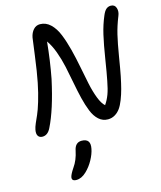

<svg xmlns="http://www.w3.org/2000/svg" viewBox="-148 -816 1061 1264"><g transform="rotate(-15 383.0 -183.5)"><path d="M71.8 9.8Q51.8 9.8 42.2 -4.6Q32.7 -19 38.1 -46.9Q41 -63 51.5 -87.6Q62 -112.3 74 -138.4Q85.9 -164.6 102.5 -219Q119.1 -273.4 132.8 -341.8Q146.5 -409.2 160.9 -519.8Q175.3 -630.4 176.8 -638.2Q183.1 -669.9 201.2 -689.9Q219.2 -710 246.1 -710Q286.1 -710 317.1 -680.4Q348.1 -650.9 367.9 -601.8Q387.7 -552.7 403.1 -492.7Q418.5 -432.6 430.7 -368.7Q442.9 -304.7 454.8 -248.5Q466.8 -192.4 484.1 -147.5Q501.5 -102.5 522.9 -84Q542.5 -112.3 555.2 -146.2Q567.9 -180.2 578.1 -234.9Q587.9 -282.7 602.8 -377.2Q617.7 -471.7 632.6 -536.1Q647.5 -600.6 671.9 -657.2Q683.1 -684.1 696.5 -695.6Q710 -707 728 -707Q754.9 -707 763.2 -681.6Q771.5 -656.2 758.8 -627Q735.4 -568.8 721.9 -512.7Q708.5 -456.5 694.3 -369.9Q680.2 -283.2 671.9 -242.2Q662.1 -193.8 652.8 -158.9Q643.6 -124 630.4 -90.1Q617.2 -56.2 602.1 -35.2Q586.9 -14.2 565.4 -1.5Q543.9 11.2 518.1 11.2Q482.4 11.2 455.8 -12.7Q429.2 -36.6 412.6 -77.9Q396 -119.1 383.5 -170.2Q371.1 -221.2 360.1 -280.3Q349.1 -339.4 337.4 -393.8Q325.7 -448.2 306.4 -501Q287.1 -553.7 262.2 -587.9Q250 -460.9 227.1 -341.8Q184.1 -143.6 128.9 -33.2Q107.9 9.8 71.8 9.8ZM213.9 342.8Q180.2 342.8 186 314.9Q190.4 295.9 214.8 259.8Q245.1 217.3 257.8 155.8Q268.1 102.1 312 102.1Q375.5 102.1 361.8 169.9Q355.5 203.6 334.2 242.7Q313 281.7 282.2 311Q249 342.8 213.9 342.8Z"/></g></svg>

Font: Shantell Sans Normal
Style: Italic
Weight: 400
Italic angle: -11.31°
Designer: Stephen Nixon, Anya Danilova, Shantell Martin
Foundry: Arrow Type
Version: Version 1.006;[559af2be0]